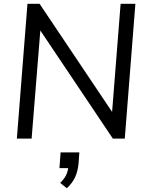

<svg xmlns="http://www.w3.org/2000/svg" viewBox="-20 -732 786 1014"><path d="M695 -712 639 0H576L193 -571L147 0H69L125 -712H189L572 -141L617 -712ZM399 73 395 131Q391 172 377 203Q363 234 333 262L298 234Q318 214 327.5 196Q337 178 340 156H294L300 73Z"/></svg>

Font: Muli
Style: Italic
Weight: 400
Italic angle: -4.541°
Designer: Vernon Adams
Foundry: Vernon Adams
Version: Version 2.001